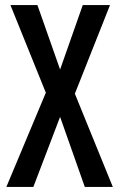

<svg xmlns="http://www.w3.org/2000/svg" viewBox="-20 -734 467 754"><path d="M423 0 274 -366 412 -714H305L216 -461L127 -714H21L160 -370L5 0H111L216 -275L313 0Z"/></svg>

Font: Noto Sans Bengali ExtraCondensed Medium
Style: Regular
Weight: 500
Width: 2
Designer: Joana Ranito - Universal Thirst; Jelle Bosma - Monotype Design Team
Foundry: Universal Thirst ehf.
Version: Version 3.000